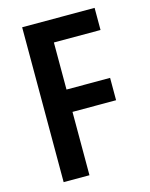

<svg xmlns="http://www.w3.org/2000/svg" viewBox="-109 -785 668 855"><g transform="rotate(-15 225.0 -357.0)"><path d="M196 0V-292H397V-395H196V-612H411V-714H77V0Z"/></g></svg>

Font: Noto Sans Sinhala UI Condensed SemiBold
Style: Regular
Weight: 600
Width: 3
Designer: Jelle Bosma - Monotype Design Team
Foundry: Monotype Imaging Inc.
Version: Version 2.006